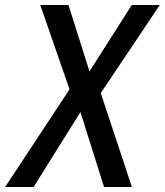

<svg xmlns="http://www.w3.org/2000/svg" viewBox="-22 -745 656 765"><path d="M255 -389 138.5 -725H251L334.5 -460.5L503 -725H614.5L379.5 -374L503.5 0H392.5L298.5 -298.5L112 0H-1.5Z"/></svg>

Font: JuliaMono MediumItalic
Style: Regular
Weight: 500
Italic angle: -9°
Monospace: yes
Designer: cormullion
Foundry: corm
Version: Version 0.049; ttfautohint (v1.8.4)